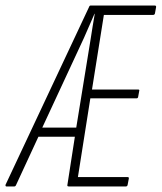

<svg xmlns="http://www.w3.org/2000/svg" viewBox="-47 -675 585 695"><path d="M-23 0Q-28 0 -27 -6L275 -649Q277 -655 281 -655H513Q519 -655 518 -649L514 -627Q513 -621 507 -621H329L286 -351H452Q459 -351 457 -346L453 -324Q452 -319 447 -319H280L235 -34H415Q421 -34 419 -27L415 -6Q414 0 408 0H202Q200 0 198 -1Q196 -2 197 -6L224 -180H92L11 -5Q9 0 4 0ZM106 -213H229L281 -533Q285 -559 288.5 -580.5Q292 -602 296 -625H295Q285 -603 276 -581.5Q267 -560 257 -538Z"/></svg>

Font: Sofia Sans Extra Condensed ExtraLight
Style: Italic
Weight: 250
Italic angle: -9°
Version: Version 4.100